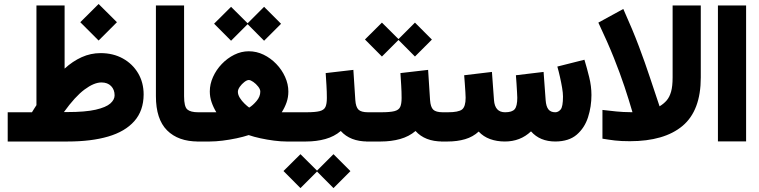

<svg xmlns="http://www.w3.org/2000/svg" viewBox="-20 -709 3801 962"><path d="M382.3 -597.7 474.1 -689 565.9 -597.7 474.1 -505.9ZM140.1 -146.5Q146 -156.2 151.6 -165Q157.2 -173.8 162.6 -182.1V-681.6H303.7V-365.2Q344.2 -402.3 389.4 -422.6Q434.6 -442.9 483.9 -442.9Q546.9 -442.9 595.5 -416Q644 -389.2 671.9 -342.3Q699.7 -295.4 699.7 -235.4Q699.2 -154.3 653.1 -102.1Q606.9 -49.8 522 -24.9Q437 0 318.8 0H18.6V-146.5ZM316.9 -147.5Q407.7 -147.5 459.5 -159.4Q511.2 -171.4 532.7 -190.4Q554.2 -209.5 554.2 -231.4Q554.2 -259.8 536.6 -277.8Q519 -295.9 488.3 -295.9Q451.2 -295.9 403.6 -260.5Q356 -225.1 300.3 -147.5Z M985.4 0H973.1Q873 0 817.1 -55.9Q761.2 -111.8 761.2 -227.1V-681.6H902.3V-226.6Q902.3 -174.8 918.5 -160.6Q934.6 -146.5 973.1 -146.5H985.4Z M1052.7 -590.3 1137.7 -674.8 1220.7 -592.3 1303.2 -674.8 1388.2 -589.8 1303.2 -504.9 1220.7 -587.9 1137.7 -504.9ZM1391.6 -146.5Q1397.5 -146.5 1403.1 -146.5Q1408.7 -146.5 1413.6 -146.5H1460V0H1415Q1387.7 0 1353.3 -4.4Q1318.8 -8.8 1285.2 -16.1Q1251.5 -23.4 1226.1 -32.2Q1199.7 -23.4 1165.3 -16.1Q1130.9 -8.8 1095.5 -4.4Q1060.1 0 1031.2 0H965.8V-146.5H1032.2Q1040.5 -146.5 1048.1 -146.5Q1055.7 -146.5 1064 -146.5Q1049.3 -170.4 1040.3 -196.5Q1031.2 -222.7 1031.2 -251Q1031.2 -287.6 1047.4 -323.5Q1063.5 -359.4 1091.3 -388.4Q1119.1 -417.5 1154.1 -434.8Q1189 -452.1 1226.6 -452.1Q1265.1 -452.1 1300.5 -435.1Q1335.9 -418 1364 -388.9Q1392.1 -359.9 1408.4 -323.7Q1424.8 -287.6 1424.8 -250Q1424.8 -221.7 1415.8 -195.8Q1406.7 -169.9 1391.6 -146.5ZM1226.6 -308.1Q1217.3 -308.1 1204.3 -298.1Q1191.4 -288.1 1181.6 -274.4Q1171.9 -260.7 1171.9 -249Q1171.9 -234.4 1181.6 -218.8Q1191.4 -203.1 1204.8 -190.2Q1218.3 -177.2 1228.5 -169.9Q1246.6 -180.7 1265.4 -202.9Q1284.2 -225.1 1284.2 -250Q1284.2 -261.7 1273.4 -275.4Q1262.7 -289.1 1249 -298.6Q1235.4 -308.1 1226.6 -308.1Z M1834.5 0H1822.8Q1734.4 0 1687.5 -52.7Q1654.8 -24.9 1610.4 -12.5Q1565.9 0 1513.2 0H1440.4V-146.5H1514.2Q1559.6 -146.5 1581.5 -152.1Q1603.5 -157.7 1610.6 -173.1Q1617.7 -188.5 1617.7 -218.3Q1617.7 -248.5 1615.7 -281Q1613.8 -313.5 1611.8 -342.8L1750.5 -358.9L1760.3 -207.5Q1762.7 -172.9 1776.1 -159.7Q1789.6 -146.5 1823.7 -146.5H1834.5ZM1400.4 147.9 1485.4 63.5 1568.4 146 1650.9 63.5 1735.8 148.4 1650.9 233.4 1568.4 150.4 1485.4 233.4Z M2209 0H2197.3Q2108.9 0 2062 -52.7Q2029.3 -24.9 1984.9 -12.5Q1940.4 0 1887.7 0H1814.9V-146.5H1888.7Q1934.1 -146.5 1956.1 -152.1Q1978 -157.7 1985.1 -173.1Q1992.2 -188.5 1992.2 -218.3Q1992.2 -248.5 1990.2 -281Q1988.3 -313.5 1986.3 -342.8L2125 -358.9L2134.8 -207.5Q2137.2 -172.9 2150.6 -159.7Q2164.1 -146.5 2198.2 -146.5H2209ZM1808.6 -511.2 1893.6 -595.7 1976.6 -513.2 2059.1 -595.7 2144 -510.7 2059.1 -425.8 1976.6 -508.8 1893.6 -425.8Z M2762.2 -146.5Q2777.3 -146.5 2789.1 -160.4Q2800.8 -174.3 2800.8 -225.6Q2800.8 -243.2 2796.4 -269.3Q2792 -295.4 2785.6 -323.7Q2779.3 -352.1 2772.5 -375.5L2908.2 -409.7Q2920.9 -368.2 2932.1 -322.5Q2943.4 -276.9 2943.4 -232.9Q2943.4 -174.8 2926.3 -121.6Q2909.2 -68.4 2869.9 -34.4Q2830.6 -0.5 2762.7 0Q2685.1 0 2640.6 -50.8Q2586.9 0 2509.8 0Q2469.2 0 2435.5 -12.2Q2401.9 -24.4 2378.4 -49.8Q2350.1 -23.4 2310.5 -11.7Q2271 0 2223.1 0H2189.5V-146.5H2224.1Q2277.3 -146.5 2295.2 -160.6Q2313 -174.8 2313 -219.2Q2313 -226.6 2311.8 -247.1Q2310.5 -267.6 2308.8 -291.5Q2307.1 -315.4 2305.7 -332L2444.8 -348.6L2455.1 -207.5Q2459.5 -146.5 2510.7 -146.5Q2545.9 -146.5 2558.8 -161.9Q2571.8 -177.2 2571.8 -219.2Q2571.8 -225.6 2570.6 -246.3Q2569.3 -267.1 2567.9 -291.3Q2566.4 -315.4 2564.9 -332L2703.6 -348.6L2713.9 -207.5Q2716.3 -175.3 2727.8 -160.9Q2739.3 -146.5 2762.2 -146.5Z M2998.5 -158.2Q3031.2 -154.3 3067.6 -150.6Q3104 -147 3137.2 -147H3148.9Q3130.9 -209 3108.9 -275.1Q3086.9 -341.3 3055.7 -419.4Q3024.4 -497.6 2978 -595.7L3103 -664.1Q3150.4 -558.6 3181.4 -476.1Q3212.4 -393.6 3236.1 -321.8Q3259.8 -250 3284.7 -176.3Q3305.7 -189 3320.1 -205.6Q3334.5 -222.2 3342.3 -249.3Q3350.1 -276.4 3350.1 -321.3V-681.6H3491.2V-320.8Q3491.2 -154.8 3399.7 -78.1Q3308.1 -1.5 3135.7 -1.5Q3091.8 -1.5 3061 -5.1Q3030.3 -8.8 2998.5 -14.2Z M3577.1 -681.6H3718.3V-0.5H3577.1Z"/></svg>

Font: Vazir Black
Style: Black
Weight: 900
Designer: Saber Rastikerdar
Foundry: Saber Rastikerdar
Version: Version 30.0.0